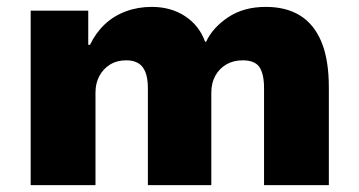

<svg xmlns="http://www.w3.org/2000/svg" viewBox="-20 -537 1042 557"><path d="M69 0V-506H236V-407H241Q258 -442 284 -466.5Q310 -491 345 -504Q380 -517 420 -517Q476 -517 517 -490Q558 -463 575 -416H578Q597 -457 642 -487Q687 -517 751 -517Q810 -517 850.5 -492Q891 -467 912.5 -415.5Q934 -364 934 -283V0H746V-281Q746 -323 732.5 -342.5Q719 -362 684 -362Q657 -362 636.5 -350Q616 -338 604.5 -317Q593 -296 593 -268V0H409V-281Q409 -322 394 -342Q379 -362 346 -362Q319 -362 299 -349.5Q279 -337 268 -316Q257 -295 257 -269V0Z"/></svg>

Font: Nunito Sans 7pt Black
Style: Regular
Weight: 900
Designer: Vernon Adams
Foundry: Vernon Adams
Version: Version 3.101;gftools[0.9.27]